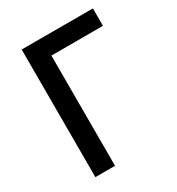

<svg xmlns="http://www.w3.org/2000/svg" viewBox="-175 -844 881 955"><g transform="rotate(-30 265.5 -366.5)"><path d="M93 0V-733H502V-633H206V0Z"/></g></svg>

Font: IBM Plex Sans JP Medm
Style: Regular
Weight: 500
Designer: Mike Abbink; Paul van der Laan; Pieter van Rosmalen; Wujin Sim; Yejin Wi; Jinhee Kim; Boomi Park; Yona Kim; Kichan Ma
Foundry: Sandoll Inc.
Version: Version 1.002